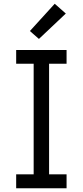

<svg xmlns="http://www.w3.org/2000/svg" viewBox="-20 -1001 440 1021"><path d="M66 0V-74H159V-662H66V-735H334V-662H241V-74H334V0ZM187 -794 139 -836 271 -981 330 -929Z"/></svg>

Font: Iosevka Etoile
Style: Regular
Weight: 400
Designer: Belleve Invis
Foundry: Belleve Invis
Version: Version 33.2.4